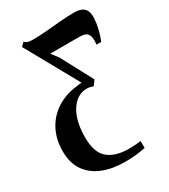

<svg xmlns="http://www.w3.org/2000/svg" viewBox="-230 -629 857 971"><g transform="rotate(-30 199.0 -144.0)"><path d="M210 247Q136.5 247 80.5 224.5Q24.5 202 -6.8 156.8Q-38 111.5 -38 43.5Q-38 -26 -10 -79.5Q18 -133 68.5 -165.8Q119 -198.5 186 -206.5Q196.5 -208 203.8 -208.8Q211 -209.5 218 -210.5L47.5 -517L67.5 -536.5Q76 -528 85.5 -524.8Q95 -521.5 113 -521.5Q151.5 -521.5 195.2 -525.2Q239 -529 282.5 -532.8Q326 -536.5 362 -536.5Q405 -536.5 422.5 -515.8Q440 -495 435.5 -452Q433.5 -426 426.2 -396.8Q419 -367.5 407.5 -339H380Q384.5 -380 373.5 -398.2Q362.5 -416.5 325.5 -416.5Q298.5 -416.5 268.2 -416.5Q238 -416.5 208.5 -416.5Q179 -416.5 154.5 -416.5L185.5 -375L283 -192L262.5 -163.5Q253.5 -167 245 -169Q236.5 -171 225 -171Q187.5 -171 158 -145.5Q128.5 -120 111.8 -73.2Q95 -26.5 95 37.5Q95 123.5 134 159.8Q173 196 247 199Q268.5 199.5 289.5 198.2Q310.5 197 329 194.5L329.5 235Q301.5 241 273.2 244Q245 247 210 247Z"/></g></svg>

Font: Merriweather 96pt
Style: Bold Italic
Weight: 700
Italic angle: -7.8°
Version: Version 2.101